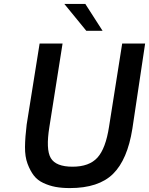

<svg xmlns="http://www.w3.org/2000/svg" viewBox="-20 -954 760 979"><path d="M308 -934H415L503 -797H420ZM116 -319 182 -732H299L232 -308Q213 -192 239 -148Q265 -104 350 -104Q435 -104 477 -150.5Q519 -197 536 -308L603 -732H720L655 -298Q630 -140 556.5 -67.5Q483 5 336 5Q295 5 263 -1Q231 -7 201 -21Q171 -35 152.5 -59Q134 -83 120.5 -119Q107 -155 107.5 -204.5Q108 -254 116 -319Z"/></svg>

Font: Exo
Style: DemiBoldItalic
Weight: 600
Designer: Natanael Gama
Version: Version 1